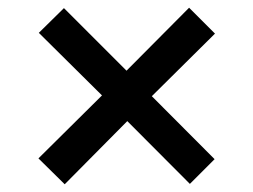

<svg xmlns="http://www.w3.org/2000/svg" viewBox="-20 -591 656 497"><path d="M147.5 -114 79.5 -181 244 -344 80.5 -506 145.5 -570 307.5 -408 469.5 -571 536.5 -504 373 -342 535.5 -179 471.5 -115 309.5 -277.5Z"/></svg>

Font: Overpass Mono Medium
Style: Regular
Weight: 500
Monospace: yes
Designer: Delve Withrington, Dave Bailey
Foundry: Delve Fonts LLC
Version: Version 4.000